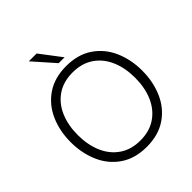

<svg xmlns="http://www.w3.org/2000/svg" viewBox="-261 -1141 1316 1316"><g transform="rotate(-45 397.0 -483.5)"><path d="M50 -382Q50 -489 89 -578Q128 -667 206 -720Q284 -773 397 -773Q510 -773 588 -720Q666 -667 705 -578Q744 -489 744 -382Q744 -275 705 -185.5Q666 -96 588 -43Q510 10 397 10Q284 10 206 -43Q128 -96 89 -185.5Q50 -275 50 -382ZM675 -382Q675 -477 643 -551.5Q611 -626 548.5 -668.5Q486 -711 397 -711Q308 -711 245.5 -668.5Q183 -626 151 -551.5Q119 -477 119 -382Q119 -287 151 -212.5Q183 -138 245.5 -95Q308 -52 397 -52Q486 -52 548.5 -95Q611 -138 643 -212.5Q675 -287 675 -382ZM315 -977 432 -823H375L239 -977Z"/></g></svg>

Font: Open Sauce One Light
Style: Regular
Weight: 300
Designer: Alfredo Marco Pradil
Foundry: Creative Sauce Fz LLC
Version: Version 1.477